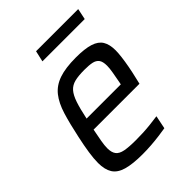

<svg xmlns="http://www.w3.org/2000/svg" viewBox="-196 -766 873 873"><g transform="rotate(-45 240.5 -329.0)"><path d="M204 8Q140 8 102 -3Q64 -14 48 -39.5Q32 -65 32 -107Q32 -135 37.5 -171.5Q43 -208 53 -254Q68 -325 83.5 -375.5Q99 -426 124 -457.5Q149 -489 191 -503.5Q233 -518 300 -518Q357 -518 390 -507.5Q423 -497 437 -474Q451 -451 451 -413Q451 -397 448 -372Q445 -347 439.5 -317.5Q434 -288 426 -255L420 -229H125Q118 -194 113.5 -168.5Q109 -143 109 -125Q109 -98 120 -83.5Q131 -69 157 -64Q183 -59 227 -59Q247 -59 272 -60Q297 -61 322.5 -64Q348 -67 370 -70L357 -6Q339 -3 313 0.5Q287 4 258.5 6Q230 8 204 8ZM138 -287H358L361 -302Q366 -329 370 -352Q374 -375 374 -391Q374 -418 364.5 -430.5Q355 -443 336.5 -447Q318 -451 288 -451Q249 -451 225 -445Q201 -439 186 -422Q171 -405 160 -372.5Q149 -340 138 -287ZM180 -613 192 -666H463L452 -613Z"/></g></svg>

Font: Saira SemiCondensed
Style: Italic
Weight: 400
Width: 4
Italic angle: -12°
Designer: Hector Gatti with collaboration of the Omnibus-Type team
Foundry: Omnibus-Type
Version: Version 1.101